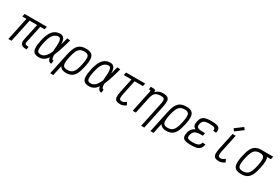

<svg xmlns="http://www.w3.org/2000/svg" viewBox="115 -2332 5808 3981"><g transform="rotate(30 3019.5 -341.5)"><path d="M499 -1Q408 2 370.5 -35.5Q333 -73 350 -151L450 -618H628L613 -549H80L95 -618H628L613 -549H510L424 -145Q417 -112 421 -95.5Q425 -79 445.5 -74Q466 -69 508 -69ZM63 0 189 -593H264L138 0Z M1100 -78 1090 0Q1050 0 1028.5 -23.5Q1007 -47 999 -87.5Q991 -128 991.5 -178Q992 -228 996.5 -281.5Q1001 -335 1004 -385Q1007 -435 1003.5 -475Q1000 -515 985.5 -539Q971 -563 940 -563Q898 -563 859 -538.5Q820 -514 788.5 -454.5Q757 -395 735 -292Q716 -201 715 -149.5Q714 -98 735 -76.5Q756 -55 800 -55Q846 -55 885.5 -82.5Q925 -110 962.5 -174.5Q1000 -239 1037 -348.5Q1074 -458 1114 -621L1188 -615Q1140 -434 1097 -312.5Q1054 -191 1009.5 -119.5Q965 -48 914 -17Q863 14 798 14Q723 14 684.5 -16.5Q646 -47 641.5 -117Q637 -187 662 -304Q689 -428 729.5 -499.5Q770 -571 824 -601.5Q878 -632 942 -632Q990 -632 1017 -609Q1044 -586 1055 -546Q1066 -506 1066.5 -457Q1067 -408 1062.5 -355Q1058 -302 1054 -253Q1050 -204 1050.5 -164.5Q1051 -125 1062 -101.5Q1073 -78 1100 -78Z M1438 14Q1395 14 1357 -3.5Q1319 -21 1293.5 -60Q1268 -99 1261.5 -161.5Q1255 -224 1274 -315Q1299 -434 1334 -503Q1369 -572 1423.5 -602Q1478 -632 1562 -632Q1650 -632 1694.5 -600Q1739 -568 1746 -496.5Q1753 -425 1726 -303Q1702 -186 1666.5 -116Q1631 -46 1576.5 -16Q1522 14 1438 14ZM1169 182 1273 -309H1348L1244 182ZM1440 -55Q1500 -55 1540 -79Q1580 -103 1607 -160Q1634 -217 1654 -315Q1674 -411 1672.5 -465Q1671 -519 1644 -541Q1617 -563 1560 -563Q1501 -563 1461 -539Q1421 -515 1394.5 -458.5Q1368 -402 1346 -303Q1326 -208 1328 -153.5Q1330 -99 1357 -77Q1384 -55 1440 -55Z M2300 -78 2290 0Q2250 0 2228.5 -23.5Q2207 -47 2199 -87.5Q2191 -128 2191.5 -178Q2192 -228 2196.5 -281.5Q2201 -335 2204 -385Q2207 -435 2203.5 -475Q2200 -515 2185.5 -539Q2171 -563 2140 -563Q2098 -563 2059 -538.5Q2020 -514 1988.5 -454.5Q1957 -395 1935 -292Q1916 -201 1915 -149.5Q1914 -98 1935 -76.5Q1956 -55 2000 -55Q2046 -55 2085.5 -82.5Q2125 -110 2162.5 -174.5Q2200 -239 2237 -348.5Q2274 -458 2314 -621L2388 -615Q2340 -434 2297 -312.5Q2254 -191 2209.5 -119.5Q2165 -48 2114 -17Q2063 14 1998 14Q1923 14 1884.5 -16.5Q1846 -47 1841.5 -117Q1837 -187 1862 -304Q1889 -428 1929.5 -499.5Q1970 -571 2024 -601.5Q2078 -632 2142 -632Q2190 -632 2217 -609Q2244 -586 2255 -546Q2266 -506 2266.5 -457Q2267 -408 2262.5 -355Q2258 -302 2254 -253Q2250 -204 2250.5 -164.5Q2251 -125 2262 -101.5Q2273 -78 2300 -78Z M2743 14Q2680 14 2647.5 -7.5Q2615 -29 2610 -79.5Q2605 -130 2623 -216L2703 -593H2778L2697 -210Q2684 -150 2684 -116.5Q2684 -83 2699 -69Q2714 -55 2745 -55Q2768 -55 2790 -65.5Q2812 -76 2847 -102L2880 -34Q2835 -6 2805.5 4Q2776 14 2743 14ZM2509 -549 2524 -618H2983L2968 -549Z M3347 182 3469 -395Q3483 -460 3483 -496Q3483 -532 3463.5 -546.5Q3444 -561 3398 -561Q3335 -561 3296 -544.5Q3257 -528 3235 -493Q3213 -458 3200 -400L3115 0H3040L3142 -486L3231 -552Q3249 -575 3274 -592.5Q3299 -610 3331.5 -620Q3364 -630 3405 -630Q3481 -630 3517 -606.5Q3553 -583 3557.5 -530Q3562 -477 3543 -389L3422 182ZM3144 -489Q3151 -520 3152 -533.5Q3153 -547 3144 -550.5Q3135 -554 3109 -554L3116 -618Q3158 -618 3183 -616.5Q3208 -615 3220.5 -608Q3233 -601 3235 -586.5Q3237 -572 3232 -546Z M3838 14Q3795 14 3757 -3.5Q3719 -21 3693.5 -60Q3668 -99 3661.5 -161.5Q3655 -224 3674 -315Q3699 -434 3734 -503Q3769 -572 3823.5 -602Q3878 -632 3962 -632Q4050 -632 4094.5 -600Q4139 -568 4146 -496.5Q4153 -425 4126 -303Q4102 -186 4066.5 -116Q4031 -46 3976.5 -16Q3922 14 3838 14ZM3569 182 3673 -309H3748L3644 182ZM3840 -55Q3900 -55 3940 -79Q3980 -103 4007 -160Q4034 -217 4054 -315Q4074 -411 4072.5 -465Q4071 -519 4044 -541Q4017 -563 3960 -563Q3901 -563 3861 -539Q3821 -515 3794.5 -458.5Q3768 -402 3746 -303Q3726 -208 3728 -153.5Q3730 -99 3757 -77Q3784 -55 3840 -55Z M4439 14Q4350 14 4301 -2.5Q4252 -19 4238 -57Q4224 -95 4238 -160Q4246 -201 4259.5 -228.5Q4273 -256 4296 -276.5Q4319 -297 4357 -316Q4316 -342 4303.5 -376Q4291 -410 4304 -471Q4317 -533 4345 -568Q4373 -603 4425 -617.5Q4477 -632 4563 -632Q4653 -632 4701.5 -617Q4750 -602 4764.5 -566.5Q4779 -531 4766 -470L4692 -476Q4703 -528 4675.5 -545.5Q4648 -563 4561 -563Q4500 -563 4462.5 -553.5Q4425 -544 4405 -521Q4385 -498 4376 -459Q4368 -420 4375 -397Q4382 -374 4408.5 -363Q4435 -352 4486 -348H4572L4557 -279H4478Q4425 -275 4391.5 -261.5Q4358 -248 4339 -220.5Q4320 -193 4310 -148Q4303 -112 4312 -92Q4321 -72 4352 -63.5Q4383 -55 4441 -55Q4532 -55 4572 -77Q4612 -99 4624 -153L4697 -147Q4684 -85 4656 -50Q4628 -15 4576.5 -0.5Q4525 14 4439 14Z M5108 14Q5045 14 5012.5 -7.5Q4980 -29 4975 -79.5Q4970 -130 4988 -216L5074 -618H5149L5062 -210Q5049 -150 5049 -116.5Q5049 -83 5064 -69Q5079 -55 5110 -55Q5133 -55 5155 -65.5Q5177 -76 5212 -102L5245 -34Q5200 -6 5170.5 4Q5141 14 5108 14ZM5073 -679 5033 -732 5212 -865 5252 -813Z M5638 14Q5551 14 5506.5 -18Q5462 -50 5455 -122.5Q5448 -195 5474 -315Q5499 -434 5534 -503Q5569 -572 5623.5 -602Q5678 -632 5762 -632Q5828 -632 5869.5 -616Q5911 -600 5930.5 -563Q5950 -526 5948.5 -462.5Q5947 -399 5926 -303Q5902 -186 5866.5 -116Q5831 -46 5776.5 -16Q5722 14 5638 14ZM5640 -55Q5700 -55 5740 -79Q5780 -103 5807 -160Q5834 -217 5854 -315Q5874 -411 5872.5 -465Q5871 -519 5844 -541Q5817 -563 5760 -563Q5701 -563 5661 -539Q5621 -515 5594.5 -458.5Q5568 -402 5546 -303Q5526 -208 5528 -153.5Q5530 -99 5557 -77Q5584 -55 5640 -55ZM5754 -563 5769 -632H6039L6024 -563Z"/></g></svg>

Font: Victor Mono
Style: Italic
Weight: 400
Italic angle: -12°
Monospace: yes
Designer: Rune Bjørnerås
Version: Version 1.561;gftools[0.9.30]